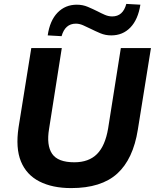

<svg xmlns="http://www.w3.org/2000/svg" viewBox="-20 -951 792 982"><path d="M59 0ZM344 11Q248 11 181.5 -23Q115 -57 87 -125.5Q59 -194 75 -300L140 -705H296L231 -292Q217 -208 246.5 -164.5Q276 -121 360 -121Q434 -121 476 -163Q518 -205 533 -294L598 -705H752L685 -288Q661 -137 579.5 -63Q498 11 344 11ZM295 -766 224 -770Q235 -846 274.5 -886.5Q314 -927 373 -927Q403 -927 429 -916Q455 -905 479 -893Q498 -883 516.5 -875Q535 -867 554 -867Q609 -867 626 -931L698 -927Q686 -851 647 -810.5Q608 -770 549 -770Q519 -770 493 -781Q467 -792 443 -804Q423 -814 404.5 -822Q386 -830 368 -830Q313 -830 295 -766Z"/></svg>

Font: Winston
Style: Bold Italic
Weight: 700
Italic angle: -9°
Designer: Original fonts by Vernon Adams / Changes by Cristiano Sobral
Foundry: Original fonts by Vernon Adams / Changes by Cristiano Sobral
Version: Version 2.503;July 17, 2020;FontCreator 13.0.0.2655 64-bit